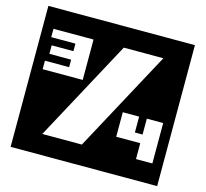

<svg xmlns="http://www.w3.org/2000/svg" viewBox="-119 -876 1215 1134"><g transform="rotate(15 488.0 -309.0)"><path d="M201 0 534 -617H776L443 0ZM874 0H774V-97H627V-247H727V-150H774V-247H874ZM936 122V-740H40V122ZM349 -370H104V-422H252V-468H119V-520H252V-566H104V-617H349Z"/></g></svg>

Font: Takraf VEB
Style: Regular
Weight: 400
Designer: Jan Sonntag
Foundry: Jan Sonntag | S FONTS | www.sonntag.nl
Version: Version 2.001